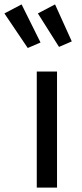

<svg xmlns="http://www.w3.org/2000/svg" viewBox="-75 -852 371 872"><path d="M184 0H92V-527H184ZM109 -659 51 -634 -55 -791 23 -832ZM251 -664 193 -639 97 -791 175 -832Z"/></svg>

Font: FiraGOUPP
Style: Medium
Weight: 400
Designer: bBox Type
Foundry: bBox Type GmbH
Version: Version 1.001